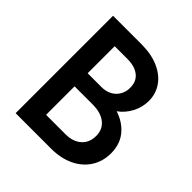

<svg xmlns="http://www.w3.org/2000/svg" viewBox="-192 -862 1003 1003"><g transform="rotate(45 309.5 -360.0)"><path d="M75.7 -719.7H286.1Q358.4 -719.7 411.9 -696.3Q465.3 -672.9 494.1 -631.6Q522.9 -590.3 522.9 -537.6Q522.9 -490.2 500.5 -448Q478 -405.8 441.9 -380.4Q504.4 -359.9 540.5 -315.2Q576.7 -270.5 576.7 -204.1Q576.7 -144 546.9 -97.7Q517.1 -51.3 462.9 -25.6Q408.7 0 338.4 0H75.7ZM337.9 -106.4Q392.1 -106.4 424.8 -135Q457.5 -163.6 457.5 -213.4Q457.5 -262.2 422.6 -289.6Q387.7 -316.9 327.6 -316.9H194.3V-106.4ZM296.4 -413.6Q329.1 -413.6 353.8 -427Q378.4 -440.4 391.8 -463.9Q405.3 -487.3 405.3 -516.6Q405.3 -564 374 -588.6Q342.8 -613.3 288.6 -613.3H194.3V-413.6Z"/></g></svg>

Font: Reddit Sans SemiBold
Style: Regular
Weight: 600
Designer: Stephen Hutchings
Foundry: Reddit
Version: Version 1.013